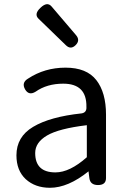

<svg xmlns="http://www.w3.org/2000/svg" viewBox="-20 -878 604 911"><path d="M217 13Q147 13 102 -28Q58 -69 58 -141Q58 -229 137 -276Q217 -324 367 -340Q392 -344 390 -371Q392 -481 280 -481Q203 -481 149 -443Q117 -423 99 -454Q81 -486 113 -505Q192 -557 291 -557Q391 -557 437 -498Q483 -439 483 -334V-33Q483 0 445 0Q408 0 404 -33L400 -65Q303 13 217 13ZM243 -60Q311 -60 392 -132V-284Q259 -268 203 -235Q147 -202 147 -152Q147 -60 243 -60ZM338 -663Q315 -641 292 -664L163 -789Q140 -811 172 -841Q204 -872 225 -847L341 -711Q362 -686 338 -663Z"/></svg>

Font: Swei Gothic CJK TC Regular
Style: Regular
Weight: 400
Version: Version 2.129